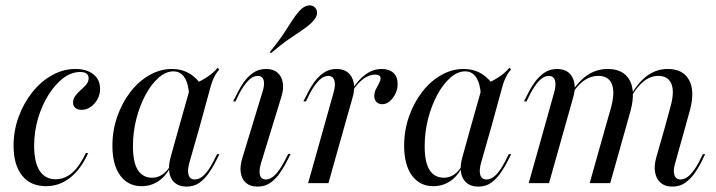

<svg xmlns="http://www.w3.org/2000/svg" viewBox="-20 -683 2670 716"><path d="M151.6 11.3Q93.5 11.3 62.1 -28.6Q30.6 -68.5 30.6 -139.5Q30.6 -196 49.6 -247.6Q68.5 -299.2 100.8 -339.5Q133.1 -379.8 174.6 -402.8Q216.1 -425.8 261.3 -425.8Q303.2 -425.8 328.2 -406Q353.2 -386.3 353.2 -351.6Q353.2 -330.6 343.5 -312.9Q333.9 -295.2 318.1 -284.3Q302.4 -273.4 283.9 -273.4Q269.4 -273.4 260.9 -280.6Q252.4 -287.9 252.4 -300.8Q252.4 -314.5 261.3 -326.2Q270.2 -337.9 281.5 -347.6Q292.7 -357.3 301.6 -367.7Q310.5 -378.2 310.5 -391.1Q310.5 -414.5 279 -414.5Q246 -414.5 215.7 -391.5Q185.5 -368.5 160.9 -329.4Q136.3 -290.3 121.8 -241.1Q107.3 -191.9 107.3 -139.5Q107.3 -78.2 127.8 -46.4Q148.4 -14.5 187.1 -14.5Q221 -14.5 248.8 -38.3Q276.6 -62.1 300 -112.1H308.9Q281.5 -51.6 241.5 -20.2Q201.6 11.3 151.6 11.3Z M508.1 11.3Q457.3 11.3 428.2 -28.6Q399.2 -68.5 399.2 -139.5Q399.2 -196.8 417.3 -248.4Q435.5 -300 466.1 -339.9Q496.8 -379.8 537.1 -402.8Q577.4 -425.8 621 -425.8Q658.1 -425.8 687.1 -408.5Q716.1 -391.1 737.1 -357.3L685.5 -326.6Q683.1 -371 668.1 -394Q653.2 -416.9 626.6 -416.9Q598.4 -416.9 571.4 -393.1Q544.4 -369.4 523 -329.8Q501.6 -290.3 488.7 -240.7Q475.8 -191.1 475.8 -137.9Q475.8 -76.6 494.4 -48.4Q512.9 -20.2 547.6 -20.2Q566.9 -20.2 583.9 -31Q600.8 -41.9 614.5 -63.7V-57.3Q596.8 -24.2 569.4 -6.5Q541.9 11.3 508.1 11.3ZM646.8 -206.5 691.9 -366.1Q719.4 -375 747.2 -392.3Q775 -409.7 791.9 -430.6L797.6 -423.4Q789.5 -414.5 784.3 -405.6Q779 -396.8 774.6 -386.7Q770.2 -376.6 766.1 -362.1L723.4 -206.5ZM686.3 -76.6Q678.2 -48.4 683.1 -31Q687.9 -13.7 706.5 -13.7Q724.2 -13.7 741.1 -30.2Q758.1 -46.8 774.2 -78.2L789.5 -108.1H798.4L780.6 -73.4Q771.8 -56.5 757.7 -36.3Q743.5 -16.1 723.8 -1.6Q704 12.9 675 12.9Q648.4 12.9 631.9 -1.2Q615.3 -15.3 611.3 -39.9Q607.3 -64.5 616.1 -96L646.8 -206.5H723.4Z M954 -76.6Q945.2 -48.4 949.2 -31Q953.2 -13.7 971.8 -13.7Q988.7 -13.7 1005.6 -30.6Q1022.6 -47.6 1039.5 -79L1054.8 -108.9H1063.7L1046 -74.2Q1037.1 -57.3 1023 -36.7Q1008.9 -16.1 988.7 -1.6Q968.5 12.9 940.3 12.9Q913.7 12.9 897.6 -0.8Q881.5 -14.5 877.8 -39.1Q874.2 -63.7 883.9 -94.4L958.1 -337.9Q967.7 -366.1 963.3 -383.1Q958.9 -400 941.1 -400Q923.4 -400 906.5 -383.1Q889.5 -366.1 872.6 -334.7L858.1 -304.8H849.2L866.9 -339.5Q875.8 -357.3 889.5 -377Q903.2 -396.8 923.8 -411.3Q944.4 -425.8 972.6 -425.8Q999.2 -425.8 1014.9 -412.1Q1030.6 -398.4 1034.7 -374.2Q1038.7 -350 1028.2 -318.5ZM990.3 -484.7 986.3 -488.7Q1017.7 -527.4 1036.3 -555.2Q1054.8 -583.1 1068.1 -604.4Q1081.5 -625.8 1097.6 -643.5Q1112.9 -659.7 1128.6 -662.5Q1144.4 -665.3 1154.8 -654.8Q1163.7 -645.2 1162.1 -631Q1160.5 -616.9 1142.7 -599.2Q1128.2 -584.7 1106.9 -570.6Q1085.5 -556.5 1056.9 -536.7Q1028.2 -516.9 990.3 -484.7Z M1187.1 -206.5 1223.4 -336.3Q1232.3 -365.3 1227 -382.7Q1221.8 -400 1204 -400Q1186.3 -400 1169.4 -383.1Q1152.4 -366.1 1135.5 -334.7L1121 -304.8H1111.3L1129 -339.5Q1137.9 -357.3 1152 -377Q1166.1 -396.8 1186.7 -411.3Q1207.3 -425.8 1234.7 -425.8Q1262.1 -425.8 1278.2 -412.1Q1294.4 -398.4 1299.2 -373.8Q1304 -349.2 1294.4 -317.7L1262.9 -206.5ZM1129 0 1187.1 -206.5H1262.9L1204.8 0ZM1405.6 -294.4Q1391.9 -294.4 1383.9 -302.8Q1375.8 -311.3 1375.8 -325Q1375.8 -338.7 1381.9 -350.4Q1387.9 -362.1 1393.5 -372.6Q1399.2 -383.1 1399.2 -391.1Q1399.2 -404.8 1379 -404.8Q1356.5 -404.8 1333.9 -387.9Q1311.3 -371 1292.7 -340.3V-347.6Q1315.3 -385.5 1343.5 -405.6Q1371.8 -425.8 1403.2 -425.8Q1431.5 -425.8 1447.2 -411.3Q1462.9 -396.8 1462.9 -369.4Q1462.9 -350 1454.4 -333.1Q1446 -316.1 1433.1 -305.2Q1420.2 -294.4 1405.6 -294.4Z M1596 11.3Q1545.2 11.3 1516.1 -28.6Q1487.1 -68.5 1487.1 -139.5Q1487.1 -196.8 1505.2 -248.4Q1523.4 -300 1554 -339.9Q1584.7 -379.8 1625 -402.8Q1665.3 -425.8 1708.9 -425.8Q1746 -425.8 1775 -408.5Q1804 -391.1 1825 -357.3L1773.4 -326.6Q1771 -371 1756 -394Q1741.1 -416.9 1714.5 -416.9Q1686.3 -416.9 1659.3 -393.1Q1632.3 -369.4 1610.9 -329.8Q1589.5 -290.3 1576.6 -240.7Q1563.7 -191.1 1563.7 -137.9Q1563.7 -76.6 1582.3 -48.4Q1600.8 -20.2 1635.5 -20.2Q1654.8 -20.2 1671.8 -31Q1688.7 -41.9 1702.4 -63.7V-57.3Q1684.7 -24.2 1657.3 -6.5Q1629.8 11.3 1596 11.3ZM1734.7 -206.5 1779.8 -366.1Q1807.3 -375 1835.1 -392.3Q1862.9 -409.7 1879.8 -430.6L1885.5 -423.4Q1877.4 -414.5 1872.2 -405.6Q1866.9 -396.8 1862.5 -386.7Q1858.1 -376.6 1854 -362.1L1811.3 -206.5ZM1774.2 -76.6Q1766.1 -48.4 1771 -31Q1775.8 -13.7 1794.4 -13.7Q1812.1 -13.7 1829 -30.2Q1846 -46.8 1862.1 -78.2L1877.4 -108.1H1886.3L1868.5 -73.4Q1859.7 -56.5 1845.6 -36.3Q1831.5 -16.1 1811.7 -1.6Q1791.9 12.9 1762.9 12.9Q1736.3 12.9 1719.8 -1.2Q1703.2 -15.3 1699.2 -39.9Q1695.2 -64.5 1704 -96L1734.7 -206.5H1811.3Z M2237.1 -206.5 2258.1 -279.8Q2274.2 -338.7 2261.7 -369.4Q2249.2 -400 2211.3 -400Q2175 -400 2144.8 -371.8Q2114.5 -343.5 2083.9 -281.5V-287.9Q2116.9 -358.9 2156.5 -392.3Q2196 -425.8 2246 -425.8Q2304.8 -425.8 2327.8 -384.3Q2350.8 -342.7 2331.5 -270.2L2313.7 -206.5ZM2458.9 -206.5 2479.8 -283.1Q2496 -339.5 2483.9 -369.8Q2471.8 -400 2434.7 -400Q2400.8 -400 2371.4 -371.8Q2341.9 -343.5 2312.1 -281.5L2311.3 -287.9Q2345.2 -359.7 2383.5 -392.7Q2421.8 -425.8 2470.2 -425.8Q2527.4 -425.8 2549.6 -384.7Q2571.8 -343.5 2553.2 -273.4L2534.7 -206.5ZM2009.7 -206.5 2046 -336.3Q2054.8 -365.3 2049.6 -382.7Q2044.4 -400 2026.6 -400Q2008.9 -400 1991.9 -383.1Q1975 -366.1 1958.1 -334.7L1943.5 -304.8H1933.9L1951.6 -339.5Q1960.5 -357.3 1974.6 -377Q1988.7 -396.8 2009.3 -411.3Q2029.8 -425.8 2057.3 -425.8Q2084.7 -425.8 2100.8 -412.1Q2116.9 -398.4 2121.8 -373.8Q2126.6 -349.2 2116.9 -317.7L2085.5 -206.5ZM1951.6 0 2009.7 -206.5H2085.5L2027.4 0ZM2179 0 2237.1 -206.5H2313.7L2255.6 0ZM2498.4 -76.6Q2489.5 -48.4 2494.8 -31Q2500 -13.7 2517.7 -13.7Q2535.5 -13.7 2552.4 -30.2Q2569.4 -46.8 2586.3 -78.2L2600.8 -108.1H2609.7L2592.7 -73.4Q2583.9 -56.5 2569.8 -36.3Q2555.6 -16.1 2535.5 -1.6Q2515.3 12.9 2487.1 12.9Q2460.5 12.9 2444 -1.2Q2427.4 -15.3 2423 -39.9Q2418.5 -64.5 2427.4 -96L2458.9 -206.5H2534.7Z"/></svg>

Font: Playfair 144pt SemiCondensed
Style: Italic
Weight: 400
Width: 4
Italic angle: -15.6°
Designer: Claus Eggers Sørensen
Foundry: Claus Eggers Sørensen
Version: Version 2.203